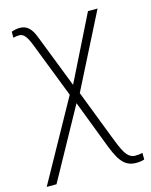

<svg xmlns="http://www.w3.org/2000/svg" viewBox="-125 -613 732 929"><g transform="rotate(-15 241.5 -148.5)"><path d="M-8 240H41L236 -114L318 100C351 188 375 240 440 240C457 240 470 238 482 234V201C470 204 458 205 445 205C402 205 384 154 355 79L264 -157L453 -530H405L243 -204L139 -471C123 -513 102 -537 65 -537C50 -537 36 -534 23 -529V-499C34 -502 44 -503 53 -503C76 -503 90 -483 107 -440L215 -162Z"/></g></svg>

Font: Kathrein 35 Thin
Style: Regular
Weight: 250
Designer: Lazydogs Typefoundry, based on Open Sans by Ascender Corporation
Foundry: Lazydogs Typefoundry
Version: Version 1.003;PS 001.003;hotconv 1.0.88;makeotf.lib2.5.64775